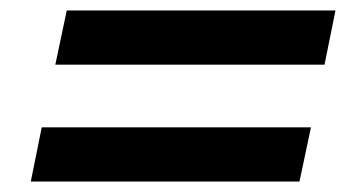

<svg xmlns="http://www.w3.org/2000/svg" viewBox="-20 -490 690 368"><path d="M86 -366 108 -470H623L602 -366ZM39 -142 60 -246H576L554 -142Z"/></svg>

Font: Azeret Mono Thin Medium
Style: Italic
Weight: 500
Italic angle: -12°
Version: Version 1.002